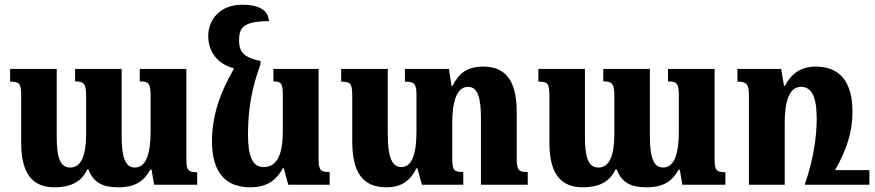

<svg xmlns="http://www.w3.org/2000/svg" viewBox="-20 -785 3718 816"><path d="M574 -492V-439C613 -439 620 -429 620 -378V-227C620 -133 602 -73 553 -73C511 -73 497 -120 497 -207V-492H299V-439C337 -439 346 -430 346 -375V-215C346 -126 326 -73 278 -73C233 -73 221 -121 221 -207V-492H23V-438C63 -438 70 -431 70 -377V-179C70 -44 120 11 212 11C276 11 325 -9 351 -65H356C377 -8 418 11 482 11C555 11 592 -15 619 -64H624L635 0H818V-53C777 -53 772 -64 772 -111V-492Z M1182 -70H1186L1205 0H1381V-54C1342 -54 1334 -60 1334 -112V-492H1142V-439C1176 -439 1182 -430 1182 -379V-228C1182 -135 1161 -75 1100 -75C1053 -75 1034 -121 1034 -214C1034 -317 1049 -408 1087 -512V-526C1010 -541 996 -571 996 -613C996 -665 1011 -695 1123 -695C1121 -739 1085 -765 1009 -765C915 -765 865 -701 865 -632C865 -563 906 -513 975 -494C911 -385 881 -286 881 -185C881 -50 940 11 1044 11C1107 11 1152 -13 1182 -70Z M2176 -118V-310C2176 -444 2127 -502 2034 -502C1965 -502 1930 -473 1903 -420H1899L1888 -492H1701V-438C1742 -438 1750 -429 1750 -379V-228C1750 -139 1735 -75 1685 -75C1642 -75 1628 -128 1628 -215V-492H1430V-438C1471 -438 1477 -430 1477 -374V-185C1477 -50 1523 11 1622 11C1681 11 1721 -12 1750 -70H1754L1773 0H1949V-54C1910 -54 1902 -60 1902 -112V-262C1902 -347 1919 -416 1969 -416C2012 -416 2024 -366 2024 -281V0H2223V-54C2182 -54 2176 -62 2176 -118Z M2819 -492V-439C2858 -439 2865 -429 2865 -378V-227C2865 -133 2847 -73 2798 -73C2756 -73 2742 -120 2742 -207V-492H2544V-439C2582 -439 2591 -430 2591 -375V-215C2591 -126 2571 -73 2523 -73C2478 -73 2466 -121 2466 -207V-492H2268V-438C2308 -438 2315 -431 2315 -377V-179C2315 -44 2365 11 2457 11C2521 11 2570 -9 2596 -65H2601C2622 -8 2663 11 2727 11C2800 11 2837 -15 2864 -64H2869L2880 0H3063V-53C3022 -53 3017 -64 3017 -111V-492Z M3675 -62H3529C3580 -151 3603 -227 3603 -309C3603 -441 3547 -502 3446 -502C3382 -502 3342 -470 3316 -420H3312L3300 -492H3114V-438C3152 -438 3163 -429 3163 -379V0H3315V-262C3315 -356 3335 -416 3384 -416C3429 -416 3451 -375 3451 -281C3451 -202 3437 -107 3400 0H3675Z"/></svg>

Font: Noto Serif Armenian Condensed Extra
Style: Regular
Weight: 800
Width: 3
Designer: Monotype Design Team
Foundry: Monotype Imaging Inc.
Version: Version 1.901